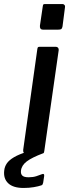

<svg xmlns="http://www.w3.org/2000/svg" viewBox="-79 -762 346 952"><path d="M141 -16Q140 -5 136.5 -2.5Q133 0 121 0H53Q43 0 39 -5Q35 -10 36 -19L106 -518Q107 -526 109.5 -528Q112 -530 118 -530H198Q205 -530 209 -525Q213 -520 212 -513ZM243 -724 231 -631Q229 -621 225 -618Q221 -615 209 -615H135Q125 -615 121.5 -620.5Q118 -626 119 -635L133 -730Q134 -738 136 -740Q138 -742 145 -742H231Q237 -742 241 -737Q245 -732 243 -724ZM-58 83Q-56 64 -45 48Q-34 32 -9.5 17.5Q15 3 57 -10L135 -2Q79 19 53.5 38.5Q28 58 25 84Q23 100 31.5 108.5Q40 117 63 117Q85 117 101.5 111.5Q118 106 128 102Q135 99 138 101.5Q141 104 140 111L135 144Q134 149 132 152.5Q130 156 126 157Q112 162 88.5 166Q65 170 38 170Q-14 170 -38.5 146.5Q-63 123 -58 83Z"/></svg>

Font: Libre Franklin Medium
Style: Italic
Weight: 500
Italic angle: -8°
Designer: Pablo Impallari, Rodrigo Fuenzalida, Nhung Nguyen
Foundry: Impallari Type
Version: Version 3.000